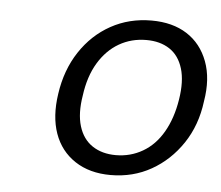

<svg xmlns="http://www.w3.org/2000/svg" viewBox="-37 -752 512 445"><g transform="rotate(5 219.5 -529.5)"><path d="M235 -347Q186 -347 152 -369.5Q118 -392 104 -431.5Q90 -471 98 -524Q106 -580 134 -622.5Q162 -665 204.5 -688.5Q247 -712 299 -712Q348 -712 381.5 -690.5Q415 -669 430 -629Q445 -589 436 -536Q429 -480 400.5 -437.5Q372 -395 329.5 -371Q287 -347 235 -347ZM243 -394Q277 -394 305.5 -410.5Q334 -427 352.5 -459Q371 -491 378 -535Q385 -578 376 -607.5Q367 -637 345 -651.5Q323 -666 291 -666Q256 -666 227.5 -649.5Q199 -633 180 -601.5Q161 -570 155 -525Q148 -483 157 -453.5Q166 -424 188.5 -409Q211 -394 243 -394Z"/></g></svg>

Font: DM Sans 10pt Light
Style: Italic
Weight: 300
Italic angle: -10°
Version: Version 4.004;gftools[0.9.30]